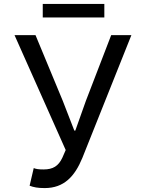

<svg xmlns="http://www.w3.org/2000/svg" viewBox="-20 -945 740 979"><path d="M198 -925V-856H512V-925ZM131 2C152 10 173 14 208 14C306 14 361 -45 400 -140L650 -766H547L418 -431L364 -279H359L300 -431L161 -766H54L315 -180L298 -141C278 -98 250 -81 202 -81C177 -81 164 -83 152 -88Z"/></svg>

Font: Kawkab Mono Light
Style: Bold
Weight: 400
Monospace: yes
Designer: Abdullah Arif
Foundry: Abdullah Arif
Version: Version 1.000;PS 000.500;hotconv 1.0.88;makeotf.lib2.5.64775